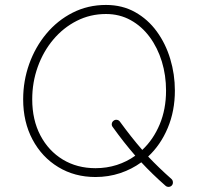

<svg xmlns="http://www.w3.org/2000/svg" viewBox="-20 -695 785 765"><path d="M360.4 10.3Q277.3 10.3 212.2 -29.3Q147 -68.8 109.6 -138.9Q72.3 -209 72.3 -299.3Q72.3 -372.6 96.4 -440.2Q120.6 -507.8 164.8 -560.8Q209 -613.8 269.5 -644.5Q330.1 -675.3 402.3 -675.3Q467.3 -675.3 518.3 -646.7Q569.3 -618.2 604.7 -569.6Q640.1 -521 658.4 -460Q676.8 -398.9 676.8 -334Q676.8 -252.9 648.4 -185.3Q620.1 -117.7 570.3 -71.3Q612.8 -26.4 663.1 18.1Q668.5 22.9 668.9 30.8Q669.4 38.6 664.6 43.9Q659.7 49.3 652.1 49.6Q644.5 49.8 639.2 44.9Q586.4 -1.5 543 -48.3Q504.9 -20.5 458.5 -5.1Q412.1 10.3 360.4 10.3ZM360.4 -24.9Q405.3 -24.9 445.6 -37.8Q485.8 -50.8 519 -74.7Q496.1 -101.1 473.6 -129.6Q451.2 -158.2 428.7 -189.5Q424.3 -195.3 425.5 -202.6Q426.8 -210 433.1 -214.4Q439 -218.8 446.3 -217.5Q453.6 -216.3 458 -210Q480.5 -179.2 502.4 -151.4Q524.4 -123.5 546.9 -97.7Q590.8 -138.7 616.2 -199.2Q641.6 -259.8 641.6 -334Q641.6 -395 624.8 -450Q607.9 -504.9 576.4 -547.6Q544.9 -590.3 500.7 -614.7Q456.5 -639.2 402.3 -639.2Q339.4 -639.2 285.6 -611.8Q231.9 -584.5 192.1 -537.1Q152.3 -489.7 130.4 -428.5Q108.4 -367.2 108.4 -299.3Q108.4 -217.3 140.9 -155.5Q173.3 -93.8 230.2 -59.3Q287.1 -24.9 360.4 -24.9Z"/></svg>

Font: Mikhak ExtraLight
Style: Regular
Weight: 200
Designer: Amin Abedi
Version: Version 3.3